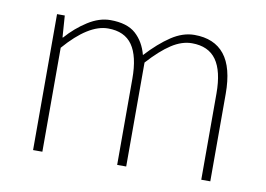

<svg xmlns="http://www.w3.org/2000/svg" viewBox="-63 -636 1016 733"><g transform="rotate(10 444.5 -270.0)"><path d="M105 0V-527H135L141 -443H143Q179 -484 223 -512Q267 -540 310 -540Q375 -540 408.5 -510Q442 -480 455 -430Q502 -481 546.5 -510.5Q591 -540 636 -540Q713 -540 752.5 -490.5Q792 -441 792 -339V0H757V-334Q757 -421 726.5 -464Q696 -507 632 -507Q593 -507 553 -481Q513 -455 466 -403V0H431V-334Q431 -421 401 -464Q371 -507 307 -507Q269 -507 227.5 -481Q186 -455 141 -403V0Z"/></g></svg>

Font: Shanggu Sans SC VF
Style: Regular
Weight: 250
Designer: GuiWonder
Version: Version 1.021